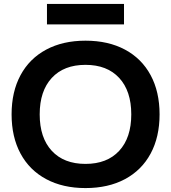

<svg xmlns="http://www.w3.org/2000/svg" viewBox="-20 -947 871 977"><path d="M39 -365Q39 -480 84.5 -564.5Q130 -649 215 -694.5Q300 -740 415 -740Q531 -740 616 -694.5Q701 -649 746.5 -564.5Q792 -480 792 -365Q792 -250 746.5 -165.5Q701 -81 616 -35.5Q531 10 415 10Q300 10 215 -35.5Q130 -81 84.5 -165.5Q39 -250 39 -365ZM415 -113Q525 -113 586.5 -179.5Q648 -246 648 -365Q648 -484 586.5 -550.5Q525 -617 415 -617Q305 -617 243.5 -550.5Q182 -484 182 -365Q182 -246 243.5 -179.5Q305 -113 415 -113ZM219 -927H611V-823H219Z"/></svg>

Font: Enso
Style: Bold
Weight: 700
Designer: Coji Morishita
Foundry: UNDERFOREST DESIGN
Version: Version 1.000